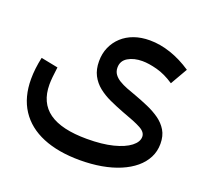

<svg xmlns="http://www.w3.org/2000/svg" viewBox="-134 -680 1207 1123"><g transform="rotate(20 469.5 -118.5)"><path d="M469 281Q334 281 237.5 241Q141 201 90 123Q39 45 39 -68Q39 -100 43 -134Q47 -168 55 -205L161 -184Q156 -148 153.5 -121Q151 -94 151 -75Q151 39 229 94.5Q307 150 465 150Q560 150 627 133Q694 116 730 88Q766 60 766 28Q766 14 757.5 2Q749 -10 730 -20.5Q711 -31 681.5 -43Q652 -55 610 -70Q563 -88 521.5 -107Q480 -126 447.5 -152Q415 -178 396 -214.5Q377 -251 377 -302Q377 -350 394.5 -389.5Q412 -429 443.5 -458Q475 -487 518.5 -502.5Q562 -518 616 -518Q680 -518 746.5 -495.5Q813 -473 877 -430L816 -324Q761 -361 708.5 -375Q656 -389 616 -389Q564 -389 527.5 -367.5Q491 -346 491 -304Q491 -280 503.5 -262.5Q516 -245 537.5 -232Q559 -219 587 -208Q615 -197 647 -186Q688 -171 729.5 -153Q771 -135 805 -111Q839 -87 859.5 -53Q880 -19 880 30Q880 77 860 116Q840 155 803.5 185.5Q767 216 716 237.5Q665 259 602.5 270Q540 281 469 281Z"/></g></svg>

Font: Alexandria Medium
Style: Regular
Weight: 500
Designer: Mohamed Gaber
Foundry: Kief Type Foundry
Version: Version 5.100